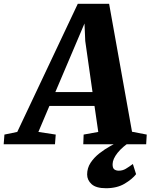

<svg xmlns="http://www.w3.org/2000/svg" viewBox="-98 -765 798 1018"><path d="M-78.5 0 -74.5 -51.5 -6.5 -65.5 314.5 -745H480.5L602 -66.5L680 -51.5L677 0H343.5L345.5 -51.5L423 -65.5L403 -203.5H164L105.5 -65.5L197.5 -51.5L193.5 0ZM316 -560.5 195.5 -277H392.5L354 -547.5L350 -640.5ZM464 233Q411.5 233 387.8 211.5Q364 190 364 160Q364 126 382.2 98.2Q400.5 70.5 428.8 48.2Q457 26 488.2 8.8Q519.5 -8.5 545 -21.5L572.5 -29L600 -18.5Q551.5 12.5 525.5 45.2Q499.5 78 499 105Q498.5 126 508 133Q517.5 140 531.5 140Q552 140 568.8 130Q585.5 120 606.5 104.5L623.5 158.5Q603.5 184.5 563 208.8Q522.5 233 464 233Z"/></svg>

Font: Merriweather Black
Style: Italic
Weight: 900
Italic angle: -7.8°
Designer: Eben Sorkin
Foundry: Eben Sorkin
Version: Version 2.200;gftools[0.9.31]